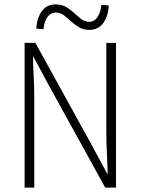

<svg xmlns="http://www.w3.org/2000/svg" viewBox="-20 -854 640 874"><path d="M92 0V-659H141L398 -193L468 -63H470Q469 -110 466.5 -158Q464 -206 464 -254V-659H508V0H459L202 -466L132 -596H130Q131 -548 133.5 -502.5Q136 -457 136 -409V0ZM387 -718Q359 -718 338.5 -730.5Q318 -743 302 -758Q286 -773 270 -785Q254 -797 233 -797Q211 -797 196 -776.5Q181 -756 178 -721L145 -724Q148 -771 170 -802.5Q192 -834 233 -834Q261 -834 281.5 -822Q302 -810 318 -794.5Q334 -779 350 -767Q366 -755 387 -755Q409 -755 423.5 -776Q438 -797 442 -832L475 -829Q473 -782 450.5 -750Q428 -718 387 -718Z"/></svg>

Font: Source Code Pro ExtraLight Light
Style: Regular
Weight: 300
Monospace: yes
Version: Version 1.018;hotconv 1.0.116;makeotfexe 2.5.65601